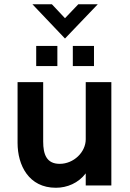

<svg xmlns="http://www.w3.org/2000/svg" viewBox="-20 -876 616 907"><path d="M287 -694 442 -856H350L287 -790L225 -856H133ZM324 -564H424V-659H324ZM151 -564H251V-659H151ZM244 11C297 11 350 -11 385 -57V0H506V-488H385V-218C385 -157 328 -102 262 -102C200 -102 184 -147 184 -207V-488H63V-201C63 -95 116 11 244 11Z"/></svg>

Font: FREAK Grotesk Next
Style: Bold
Weight: 700
Width: 3
Designer: La Scuola Open Source
Foundry: La Scuola Open Source
Version: Version 1.000;PS 1.0;hotconv 1.0.72;makeotf.lib2.5.5900